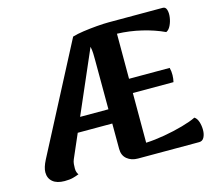

<svg xmlns="http://www.w3.org/2000/svg" viewBox="-102 -824 1078 963"><g transform="rotate(-15 437.5 -342.0)"><path d="M120 14Q80 14 58.5 -4Q37 -22 37 -53Q37 -78 56 -115L348 -675Q370 -682 405 -687Q440 -692 476 -695Q512 -698 538 -698H820Q834 -698 839 -682Q844 -666 841 -643.5Q838 -621 828.5 -601.5Q819 -582 805 -576Q754 -600 691 -615Q628 -630 564 -632V-66Q609 -68 660.5 -77Q712 -86 758 -99Q804 -112 830 -125Q843 -117 849.5 -97Q856 -77 856 -54.5Q856 -32 847.5 -16Q839 0 822 0H504Q470 0 447.5 -18.5Q425 -37 425 -71L424 -533Q424 -549 423.5 -566.5Q423 -584 419 -603L192 -80Q187 -68 186 -56.5Q185 -45 185 -34Q185 -22 188 -14Q191 -6 195 -1Q180 5 163 9.5Q146 14 120 14ZM230 -203V-277H459V-203ZM538 -324V-398H775Q780 -379 779.5 -359.5Q779 -340 775 -324Z"/></g></svg>

Font: Arima Thin
Style: Bold
Weight: 700
Version: Version 1.100